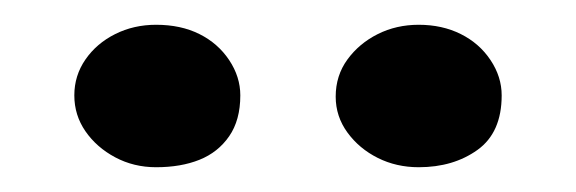

<svg xmlns="http://www.w3.org/2000/svg" viewBox="-20 -640 465 155"><path d="M318 -505Q300 -505 285 -512.5Q270 -520 260.5 -533Q251 -546 251 -562Q251 -579 260.5 -592Q270 -605 285 -612.5Q300 -620 318 -620Q337 -620 352 -612.5Q367 -605 376 -591.5Q385 -578 385 -563Q385 -533 365.5 -519Q346 -505 318 -505ZM106 -505Q88 -505 73 -513Q58 -521 49 -534Q40 -547 40 -563Q40 -579 49 -592Q58 -605 73 -612.5Q88 -620 106 -620Q126 -620 141 -612.5Q156 -605 165 -591.5Q174 -578 174 -563Q174 -543 165 -530Q156 -517 141 -511Q126 -505 106 -505Z"/></svg>

Font: Sour Gummy Medium
Style: Regular
Weight: 500
Designer: Stefie Justprince
Foundry: Eifetstype
Version: Version 1.000